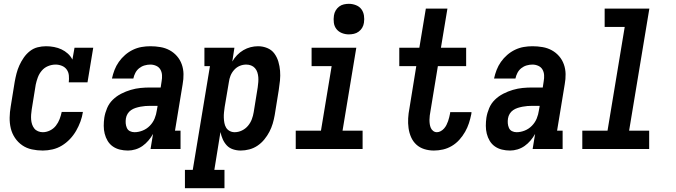

<svg xmlns="http://www.w3.org/2000/svg" viewBox="-20 -780 3540 1005"><path d="M204 8Q175 8 147 2Q119 -4 96.5 -19.5Q74 -35 58.5 -58Q43 -81 36.5 -108Q30 -135 30.5 -164Q31 -193 36 -222L57 -352Q61 -374 66.5 -395.5Q72 -417 81.5 -438Q91 -459 104.5 -478.5Q118 -498 136.5 -512.5Q155 -527 177 -532.5Q199 -538 221 -538Q242 -538 263 -534Q284 -530 302 -521.5Q320 -513 335 -499.5Q350 -486 359 -468L370 -530H468L438 -349H340Q342 -367 340.5 -384.5Q339 -402 329.5 -415.5Q320 -429 304 -435.5Q288 -442 271 -442Q251 -442 231.5 -434Q212 -426 198.5 -410Q185 -394 178 -375Q171 -356 167 -337L146 -207Q144 -194 143 -180.5Q142 -167 143 -154Q144 -141 148 -129Q152 -117 159.5 -107.5Q167 -98 179 -93Q191 -88 204 -88Q223 -88 241.5 -97Q260 -106 272.5 -122Q285 -138 292 -156.5Q299 -175 303 -194H414Q410 -168 401 -143.5Q392 -119 378.5 -95.5Q365 -72 346 -52Q327 -32 304 -18Q281 -4 255 2Q229 8 204 8Z M650 8Q628 8 607.5 3Q587 -2 570.5 -13.5Q554 -25 543.5 -42.5Q533 -60 528 -80Q523 -100 523 -121.5Q523 -143 526 -164Q530 -189 540.5 -214Q551 -239 570.5 -258Q590 -277 614.5 -289.5Q639 -302 664.5 -309.5Q690 -317 715 -319.5Q740 -322 766 -322H821L826 -355Q829 -371 828 -387Q827 -403 819.5 -416Q812 -429 797.5 -435.5Q783 -442 767 -442Q752 -442 736.5 -437.5Q721 -433 708.5 -423Q696 -413 688.5 -398.5Q681 -384 678 -369H566Q571 -392 579.5 -414Q588 -436 602 -456Q616 -476 635 -492.5Q654 -509 676 -519.5Q698 -530 721 -534Q744 -538 767 -538Q794 -538 820 -533.5Q846 -529 868 -517Q890 -505 906.5 -486Q923 -467 931.5 -443Q940 -419 940.5 -392.5Q941 -366 936 -339L896 -96H925V0H768L781 -79Q771 -61 757 -44.5Q743 -28 726 -16Q709 -4 689 2Q669 8 650 8ZM684 -88Q705 -88 726.5 -96.5Q748 -105 764.5 -122Q781 -139 789.5 -160Q798 -181 801 -203L805 -226H766Q753 -226 740.5 -225Q728 -224 715 -221.5Q702 -219 689.5 -215Q677 -211 666 -203.5Q655 -196 648 -184.5Q641 -173 639 -160Q637 -147 638 -134.5Q639 -122 644 -110.5Q649 -99 660 -93.5Q671 -88 684 -88Z M948 205V109H989L1079 -434H1050V-530H1207L1196 -458Q1206 -476 1221 -491.5Q1236 -507 1254 -517.5Q1272 -528 1291.5 -533Q1311 -538 1331 -538Q1356 -538 1379 -528.5Q1402 -519 1416 -500Q1430 -481 1437 -457.5Q1444 -434 1446 -409Q1448 -384 1445.5 -358.5Q1443 -333 1439 -308L1418 -178Q1414 -155 1407.5 -133Q1401 -111 1390 -90Q1379 -69 1363.5 -50Q1348 -31 1328 -17.5Q1308 -4 1285 2Q1262 8 1240 8Q1219 8 1199.5 1.5Q1180 -5 1167 -19Q1154 -33 1146 -51Q1138 -69 1134 -89L1102 109H1155V205ZM1208 -88Q1228 -88 1246.5 -97Q1265 -106 1278 -121.5Q1291 -137 1298 -155.5Q1305 -174 1308 -193L1329 -323Q1331 -337 1332 -350.5Q1333 -364 1332 -376.5Q1331 -389 1327 -401.5Q1323 -414 1314.5 -423.5Q1306 -433 1294 -437.5Q1282 -442 1269 -442Q1251 -442 1234.5 -435Q1218 -428 1205.5 -414Q1193 -400 1186.5 -383.5Q1180 -367 1178 -350L1156 -220Q1154 -206 1152.5 -192Q1151 -178 1151.5 -164Q1152 -150 1154.5 -136.5Q1157 -123 1163.5 -112Q1170 -101 1182 -94.5Q1194 -88 1208 -88Z M1528 0V-96H1660L1716 -434H1611V-530H1845L1773 -96H1878V0ZM1806 -600Q1787 -600 1769.5 -607Q1752 -614 1741 -628Q1730 -642 1727.5 -661Q1725 -680 1728 -699Q1730 -713 1737 -725Q1744 -737 1755 -745.5Q1766 -754 1779.5 -757Q1793 -760 1806 -760Q1825 -760 1843 -753Q1861 -746 1871.5 -732Q1882 -718 1885 -699Q1888 -680 1885 -661Q1883 -647 1876 -635Q1869 -623 1857.5 -614.5Q1846 -606 1832.5 -603Q1819 -600 1806 -600Z M2251 8Q2225 8 2201 0.5Q2177 -7 2159.5 -23Q2142 -39 2132 -61.5Q2122 -84 2118.5 -109.5Q2115 -135 2116.5 -161Q2118 -187 2123 -212L2159 -434H2070V-530H2175L2209 -735H2322L2288 -530H2420V-434H2272L2233 -197Q2231 -186 2229.5 -175Q2228 -164 2228 -152.5Q2228 -141 2229.5 -130.5Q2231 -120 2235 -110.5Q2239 -101 2247.5 -94.5Q2256 -88 2267 -88Q2277 -88 2287 -93.5Q2297 -99 2304.5 -107.5Q2312 -116 2317 -126Q2322 -136 2325.5 -146Q2329 -156 2331.5 -166.5Q2334 -177 2336 -187Q2336 -189 2336 -190Q2336 -191 2337 -193H2448Q2448 -190 2447.5 -187.5Q2447 -185 2447 -183Q2442 -158 2434.5 -135Q2427 -112 2414.5 -90Q2402 -68 2384.5 -48.5Q2367 -29 2345 -16Q2323 -3 2299 2.5Q2275 8 2251 8Z M2650 8Q2628 8 2607.5 3Q2587 -2 2570.5 -13.5Q2554 -25 2543.5 -42.5Q2533 -60 2528 -80Q2523 -100 2523 -121.5Q2523 -143 2526 -164Q2530 -189 2540.5 -214Q2551 -239 2570.5 -258Q2590 -277 2614.5 -289.5Q2639 -302 2664.5 -309.5Q2690 -317 2715 -319.5Q2740 -322 2766 -322H2821L2826 -355Q2829 -371 2828 -387Q2827 -403 2819.5 -416Q2812 -429 2797.5 -435.5Q2783 -442 2767 -442Q2752 -442 2736.5 -437.5Q2721 -433 2708.5 -423Q2696 -413 2688.5 -398.5Q2681 -384 2678 -369H2566Q2571 -392 2579.5 -414Q2588 -436 2602 -456Q2616 -476 2635 -492.5Q2654 -509 2676 -519.5Q2698 -530 2721 -534Q2744 -538 2767 -538Q2794 -538 2820 -533.5Q2846 -529 2868 -517Q2890 -505 2906.5 -486Q2923 -467 2931.5 -443Q2940 -419 2940.5 -392.5Q2941 -366 2936 -339L2896 -96H2925V0H2768L2781 -79Q2771 -61 2757 -44.5Q2743 -28 2726 -16Q2709 -4 2689 2Q2669 8 2650 8ZM2684 -88Q2705 -88 2726.5 -96.5Q2748 -105 2764.5 -122Q2781 -139 2789.5 -160Q2798 -181 2801 -203L2805 -226H2766Q2753 -226 2740.5 -225Q2728 -224 2715 -221.5Q2702 -219 2689.5 -215Q2677 -211 2666 -203.5Q2655 -196 2648 -184.5Q2641 -173 2639 -160Q2637 -147 2638 -134.5Q2639 -122 2644 -110.5Q2649 -99 2660 -93.5Q2671 -88 2684 -88Z M3028 0V-96H3160L3250 -639H3145V-735H3379L3273 -96H3378V0Z"/></svg>

Font: Iosevka Slab Oblique
Style: Bold
Weight: 700
Italic angle: -9°
Monospace: yes
Designer: Belleve Invis
Foundry: Belleve Invis
Version: Version 11.1.1; ttfautohint (v1.8.3)